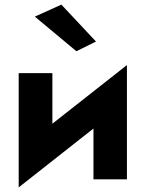

<svg xmlns="http://www.w3.org/2000/svg" viewBox="-20 -777 632 832"><path d="M131 -705 311 -555 396 -597 246 -757ZM207 -460H61V35L385 -220V0H530V-495L207 -241Z"/></svg>

Font: Jost
Style: Bold
Weight: 700
Version: Version 3.710